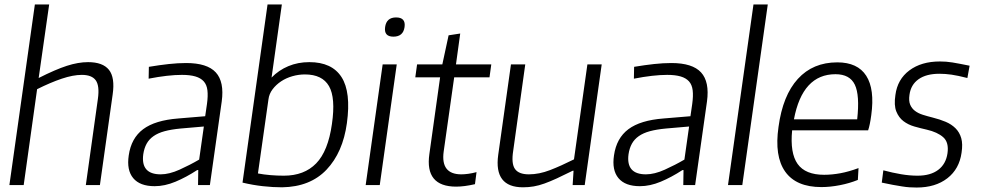

<svg xmlns="http://www.w3.org/2000/svg" viewBox="-20 -828 4395 859"><path d="M136 -808H200L153 -479Q228 -517 279 -533.5Q330 -550 374 -550Q440 -550 467.5 -515.5Q495 -481 484 -405L427 0H364L418 -386Q426 -444 408.5 -468.5Q391 -493 346 -493Q307 -493 256.5 -476Q206 -459 146 -429L86 0H22Z M672 5Q606 5 576 -31Q546 -67 556 -133Q567 -210 620.5 -250Q674 -290 778 -298L898 -308L906 -363Q911 -399 908 -424Q905 -449 891.5 -464Q878 -479 854 -486Q830 -493 794 -493Q732 -493 645 -476L646 -529Q694 -537 735 -541.5Q776 -546 813 -546Q907 -546 945.5 -504Q984 -462 972 -374L919 0H866L867 -67H862Q813 -35 765 -15Q717 5 672 5ZM699 -48Q737 -48 783.5 -69Q830 -90 871 -114L892 -262L788 -253Q746 -249 716.5 -241Q687 -233 667 -219Q647 -205 636 -185Q625 -165 621 -138Q609 -48 699 -48Z M1242 10Q1201 10 1156 5Q1111 0 1065 -11L1177 -808H1241L1195 -481Q1227 -514 1270 -532Q1313 -550 1364 -550Q1465 -550 1508 -483Q1551 -416 1532 -277Q1514 -146 1441 -69Q1368 8 1242 10ZM1250 -42Q1341 -42 1394.5 -97Q1448 -152 1465 -273Q1482 -390 1452 -442.5Q1422 -495 1344 -495Q1316 -495 1288 -487Q1260 -479 1237.5 -464Q1215 -449 1199.5 -428.5Q1184 -408 1181 -383L1134 -52Q1160 -47 1190 -44.5Q1220 -42 1250 -42Z M1740 -664Q1697 -664 1703 -707Q1709 -750 1752 -750Q1796 -750 1790 -707Q1784 -664 1740 -664ZM1692 -540H1755L1679 0H1616Z M2021 7Q1880 7 1901 -139L1949 -482H1838L1846 -540H1959L1987 -670L2039 -678L2020 -540H2178L2170 -482H2012L1965 -150Q1951 -48 2044 -48Q2058 -48 2076 -50.5Q2094 -53 2112 -58L2105 -4Q2057 7 2021 7Z M2320 10Q2189 10 2209 -135L2266 -540H2330L2276 -153Q2267 -96 2284 -72Q2301 -48 2346 -48Q2392 -48 2441 -67Q2490 -86 2548 -115L2608 -540H2672L2596 0H2542L2546 -64H2542Q2502 -44 2471.5 -30Q2441 -16 2416 -7Q2391 2 2368 6Q2345 10 2320 10Z M2843 5Q2777 5 2747 -31Q2717 -67 2727 -133Q2738 -210 2791.5 -250Q2845 -290 2949 -298L3069 -308L3077 -363Q3082 -399 3079 -424Q3076 -449 3062.5 -464Q3049 -479 3025 -486Q3001 -493 2965 -493Q2903 -493 2816 -476L2817 -529Q2865 -537 2906 -541.5Q2947 -546 2984 -546Q3078 -546 3116.5 -504Q3155 -462 3143 -374L3090 0H3037L3038 -67H3033Q2984 -35 2936 -15Q2888 5 2843 5ZM2870 -48Q2908 -48 2954.5 -69Q3001 -90 3042 -114L3063 -262L2959 -253Q2917 -249 2887.5 -241Q2858 -233 2838 -219Q2818 -205 2807 -185Q2796 -165 2792 -138Q2780 -48 2870 -48Z M3351 -808H3415L3301 0H3237Z M3655 9Q3542 9 3493 -60Q3444 -129 3463 -260Q3482 -401 3549.5 -475Q3617 -549 3726 -549Q3817 -549 3855.5 -489Q3894 -429 3878 -313Q3872 -268 3864 -245H3524Q3514 -143 3548.5 -94.5Q3583 -46 3667 -46Q3702 -46 3740 -53Q3778 -60 3821 -76L3818 -23Q3781 -8 3737.5 0.5Q3694 9 3655 9ZM3718 -496Q3570 -496 3532 -294H3815Q3827 -402 3804.5 -449Q3782 -496 3718 -496Z M4081 11Q4065 11 4049.5 10Q4034 9 4015.5 6Q3997 3 3974.5 -1Q3952 -5 3925 -11L3932 -66Q3973 -55 4011.5 -48.5Q4050 -42 4085 -42Q4143 -42 4177.5 -68Q4212 -94 4219 -142Q4226 -191 4200 -214Q4174 -237 4126 -248Q4099 -254 4071 -262Q4043 -270 4022 -286Q4001 -302 3990 -329.5Q3979 -357 3986 -403Q3995 -473 4048.5 -513Q4102 -553 4185 -553Q4200 -553 4213 -552Q4226 -551 4241.5 -548.5Q4257 -546 4275 -542.5Q4293 -539 4318 -534L4308 -479Q4265 -490 4237 -494Q4209 -498 4183 -498Q4124 -498 4089.5 -473.5Q4055 -449 4049 -404Q4045 -377 4052 -360Q4059 -343 4073.5 -332Q4088 -321 4108.5 -314.5Q4129 -308 4153 -302Q4185 -294 4211 -283Q4237 -272 4255 -254Q4273 -236 4280.5 -210Q4288 -184 4282 -145Q4272 -72 4218.5 -30.5Q4165 11 4081 11Z"/></svg>

Font: Plata Sans Light
Style: Italic
Weight: 300
Italic angle: -8°
Designer: Pablo Impallari, Andres Torresi, & Cristiano Sobral
Foundry: Pablo Impallari, Andres Torresi, & Cristiano Sobral
Version: Version 1.00;December 28, 2019;FontCreator 12.0.0.2547 64-bi